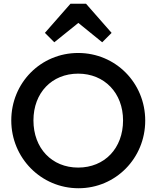

<svg xmlns="http://www.w3.org/2000/svg" viewBox="-20 -992 834 1022"><path d="M398 10C596 10 753 -150 753 -350C753 -551 595 -710 396 -710C197 -710 40 -551 40 -351C40 -151 199 10 398 10ZM158 -351C158 -498 256 -600 396 -600C536 -600 635 -497 635 -351C635 -203 537 -100 396 -100C256 -100 158 -203 158 -351ZM219 -817 269 -767 397 -870 524 -767 574 -817 438 -972H355Z"/></svg>

Font: MV Cash Medium
Style: Regular
Weight: 500
Designer: Rodrigo Fuenzalida
Foundry: fragTYPE
Version: Version 1.100;Glyphs 3.1.2 (3151)